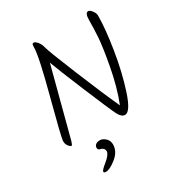

<svg xmlns="http://www.w3.org/2000/svg" viewBox="-216 -848 1134 1221"><g transform="rotate(-30 351.0 -237.0)"><path d="M615 -708Q627 -708 641.5 -689Q656 -670 656 -652Q656 -559 632.5 -411Q609 -263 569 -141Q529 -19 490 -19Q464 -19 444 -58.5Q424 -98 343.5 -291Q263 -484 241 -546Q198 -385 158 -229.5Q118 -74 110 -46.5Q102 -19 96 -19Q88 -19 76 -34Q64 -49 64 -72Q64 -95 133 -355.5Q202 -616 202 -679Q202 -697 204.5 -702.5Q207 -708 216 -708Q225 -708 240.5 -690.5Q256 -673 263 -643Q270 -613 353.5 -409Q437 -205 491 -88Q534 -197 559 -333Q584 -469 588 -535Q592 -601 592 -654.5Q592 -708 615 -708ZM273 122Q272 109 264.5 101.5Q257 94 248 92Q227 89 227 72Q227 58 238 49Q249 40 269 40Q289 40 309 58Q329 76 329 105Q329 156 281 195Q233 234 203 234Q188 234 188 224Q188 214 229.5 180.5Q271 147 273 122Z"/></g></svg>

Font: Kalam Light
Style: Regular
Weight: 300
Version: Version 2.001;PS 1.0;hotconv 1.0.79;makeotf.lib2.5.61930; tt